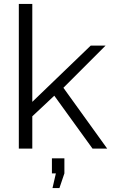

<svg xmlns="http://www.w3.org/2000/svg" viewBox="-20 -750 570 969"><path d="M447 0 254 -267 143 -163V0H75V-730H143V-236L438 -520H513L300 -307L521 0ZM245 199 262 125H242V49H305V125L280 199Z"/></svg>

Font: Raleway-v4020
Style: Regular
Weight: 400
Designer: Matt McInerney, Pablo Impallari, Rodrigo Fuenzalida
Foundry: Matt McInerney, Pablo Impallari, Rodrigo Fuenzalida
Version: Version 4.020;PS 004.020;hotconv 1.0.88;makeotf.lib2.5.64775